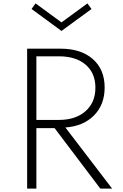

<svg xmlns="http://www.w3.org/2000/svg" viewBox="-20 -1112 725 1132"><path d="M140 0H194.5V-356.5H302L571.5 0H641L365.5 -360.5Q471.5 -368 534.2 -431.5Q597 -495 597 -596Q597 -702.5 527.2 -763.8Q457.5 -825 337.5 -825H140ZM194.5 -405V-780H327.5Q427.5 -780 485 -730.5Q542.5 -681 542.5 -595Q542.5 -508 484.2 -456.5Q426 -405 327.5 -405ZM342.5 -929.5 519.5 -1059 495.5 -1092 342.5 -980 189.5 -1092 166 -1059Z"/></svg>

Font: Spartan Light
Style: Regular
Weight: 300
Designer: Matt Bailey, Mirko Velimirovic
Foundry: Matt Bailey
Version: Version 1.003; ttfautohint (v1.8.3)